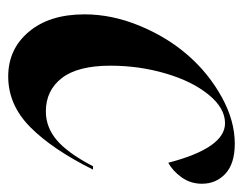

<svg xmlns="http://www.w3.org/2000/svg" viewBox="-80 -480 572 451"><g transform="rotate(90 205.5 -254.0)"><path d="M13.2 -167Q13.2 -231.9 40.3 -297.1Q67.4 -362.3 109.9 -410.6Q152.3 -459 207.8 -489.5Q263.2 -520 316.9 -520Q363.8 -520 387.5 -498Q411.1 -476.1 411.1 -442.9Q411.1 -416 396 -395Q380.9 -374 361.8 -363.8Q327.1 -497.1 269 -497.1Q233.4 -497.1 201.9 -458.5Q170.4 -419.9 152.1 -357.7Q133.8 -295.4 133.8 -228Q133.8 -151.4 162.8 -113.8Q191.9 -76.2 241.2 -76.2Q278.3 -76.2 308.6 -101.8Q338.9 -127.4 370.1 -187H377.9Q330.6 -91.8 278.3 -39.8Q226.1 12.2 159.2 12.2Q94.7 12.2 54 -36.4Q13.2 -85 13.2 -167Z"/></g></svg>

Font: Nyght Serif Medium Italic
Style: Regular
Weight: 500
Italic angle: -16°
Designer: Maksym Kobuzan
Version: Version 0.410;Glyphs 3.1.2 (3151)